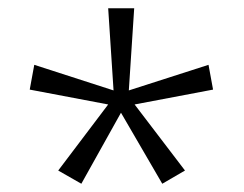

<svg xmlns="http://www.w3.org/2000/svg" viewBox="-20 -779 591 465"><path d="M305 -759 292 -560 485 -622 496 -562 306 -526 428 -366 373 -334 273 -506 177 -334 121 -366 242 -526 52 -562 63 -622 255 -560 242 -759Z"/></svg>

Font: Noto Sans Lao Light
Style: Regular
Weight: 300
Designer: Monotype Design Team
Foundry: Monotype Imaging Inc.
Version: Version 2.003; ttfautohint (v1.8.4.7-5d5b)